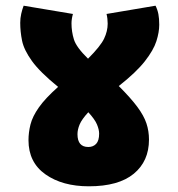

<svg xmlns="http://www.w3.org/2000/svg" viewBox="-20 -652 625 674"><path d="M503 -162Q503 -86 449.5 -42Q396 2 292 2Q199 2 139.5 -40Q80 -82 80 -160Q80 -187 87 -215Q94 -243 116.5 -275Q139 -307 184 -347Q120 -399 92 -438Q64 -477 57.5 -509Q51 -541 51 -572Q51 -588 54.5 -603.5Q58 -619 63 -632L236 -603Q231 -585 231 -570Q231 -541 239.5 -513.5Q248 -486 289 -446Q333 -490 345.5 -516.5Q358 -543 358 -569Q358 -587 354 -603L526 -632Q533 -618 536 -602.5Q539 -587 539 -565Q539 -539 529 -507.5Q519 -476 488.5 -437Q458 -398 397 -350Q439 -308 462 -277Q485 -246 494 -219Q503 -192 503 -162ZM252 -181Q252 -136 290 -136Q307 -136 317.5 -147Q328 -158 328 -183Q328 -197 320.5 -215Q313 -233 290 -258Q267 -233 259.5 -215Q252 -197 252 -181Z"/></svg>

Font: Noto Sans Devanagari UI Black
Style: Regular
Weight: 900
Designer: Jelle Bosma - Monotype Design Team
Foundry: Monotype Imaging Inc.
Version: Version 2.003; ttfautohint (v1.8.4.7-5d5b)